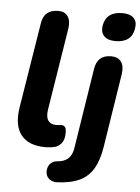

<svg xmlns="http://www.w3.org/2000/svg" viewBox="-61 -779 744 1017"><g transform="rotate(5 311.5 -270.5)"><path d="M203 11Q114 11 74 -39.5Q34 -90 49 -186L122 -638Q127 -676 149 -695Q171 -714 209 -714Q244 -714 260 -690.5Q276 -667 270 -626L200 -188Q194 -149 207.5 -130Q221 -111 249 -111Q259 -111 265.5 -112Q272 -113 278 -113Q290 -113 297 -105Q304 -97 304 -74Q304 -39 290 -20.5Q276 -2 257 4Q248 7 232.5 9Q217 11 203 11ZM280 191Q257 191 242.5 180.5Q228 170 223.5 154.5Q219 139 223 122Q227 105 239.5 93.5Q252 82 273 80Q308 78 329.5 59.5Q351 41 357 2L424 -424Q430 -462 451 -480.5Q472 -499 510 -499Q545 -499 562 -476Q579 -453 573 -411L511 -17Q500 53 474 98Q448 143 401 165.5Q354 188 280 191ZM524 -581Q484 -581 464.5 -600Q445 -619 449 -654Q455 -693 480 -712.5Q505 -732 548 -732Q588 -732 608 -713Q628 -694 622 -658Q617 -620 592 -600.5Q567 -581 524 -581Z"/></g></svg>

Font: Nunito ExtraLight ExtraBold
Style: Italic
Weight: 800
Italic angle: -9°
Version: Version 3.602